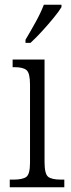

<svg xmlns="http://www.w3.org/2000/svg" viewBox="-20 -786 300 806"><path d="M21 0V-32H37Q75 -32 90.5 -43.5Q106 -55 106 -103V-431Q106 -479 91.5 -491.5Q77 -504 41 -504H33V-536H167V-106Q167 -56 182 -44Q197 -32 236 -32H250V0ZM87 -619Q109 -656 130 -694Q151 -732 164 -766H238V-756Q228 -739 205.5 -711.5Q183 -684 157 -655.5Q131 -627 108 -606H87Z"/></svg>

Font: Noto Serif Tamil Condensed Light
Style: Italic
Weight: 300
Width: 3
Italic angle: -12°
Designer: Indian Type Foundry, Tom Grace, and the Monotype Design Team
Foundry: Monotype Imaging Inc.
Version: Version 2.003; ttfautohint (v1.8.4.7-5d5b)